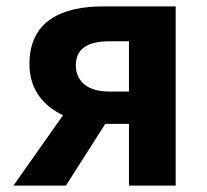

<svg xmlns="http://www.w3.org/2000/svg" viewBox="-20 -580 648 600"><path d="M244 -316C226 -331 217 -351 217 -376C217 -427 253 -451 321 -451H383V-372V-294H321C287 -294 261 -302 244 -316ZM529 -280V-560H415H302C174 -560 72 -515 72 -380C72 -299 117 -248 177 -220L22 0H186L309 -193H383V0H529Z"/></svg>

Font: GenSekiGothic2 TW B
Style: Regular
Weight: 700
Version: Version 2.100;PS 2.1;hotconv 16.6.51;makeotf.lib2.5.65220 DE